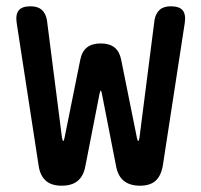

<svg xmlns="http://www.w3.org/2000/svg" viewBox="-20 -580 640 610"><path d="M176 10Q144 10 126 -5.5Q108 -21 103 -52L33 -507Q29 -534 39.5 -547Q50 -560 77 -560Q100 -560 112.5 -549Q125 -538 129 -517L177 -142Q179 -132 181 -132Q183 -132 185 -142L235 -390Q240 -416 256 -429Q272 -442 300 -442Q328 -442 344 -429Q360 -416 365 -390L415 -142Q417 -132 419 -132Q421 -132 423 -142L471 -517Q475 -538 487.5 -549Q500 -560 523 -560Q550 -560 560.5 -547Q571 -534 567 -507L497 -52Q491 -20 473.5 -5Q456 10 425 10Q393 10 374 -5Q355 -20 349 -51L304 -281Q302 -292 300 -292Q298 -292 296 -281L251 -51Q245 -20 226.5 -5Q208 10 176 10Z"/></svg>

Font: Maple Mono Medium
Style: Regular
Weight: 500
Monospace: yes
Designer: subframe7536
Version: Version 7.000